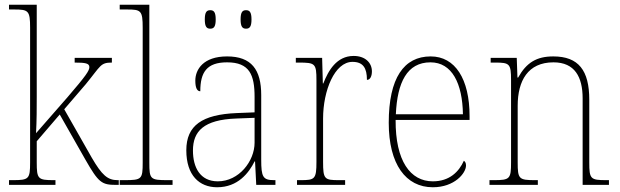

<svg xmlns="http://www.w3.org/2000/svg" viewBox="-20 -780 2615 810"><path d="M18 0H214V-20H207C140 -20 135 -25 135 -95V-184L232 -297L340 -107C396 -9 409 0 470 0H481V-20H476C434 -20 410 -41 367 -115L251 -319L342 -425C406 -503 403 -516 452 -516V-536H295V-516C340 -516 357 -513 357 -497C357 -482 344 -462 264 -369L132 -218C135 -270 135 -327 135 -374V-760H18V-740H40C100 -740 107 -735 107 -663V-95C107 -25 102 -20 34 -20H18Z M485 0H708V-20H687C614 -20 610 -24 610 -94V-760H485V-740H515C575 -740 582 -736 582 -662V-94C582 -24 578 -20 505 -20H485Z M1018 -659C1033 -659 1041 -667 1041 -698C1041 -729 1033 -737 1018 -737C1003 -737 995 -729 995 -698C995 -667 1003 -659 1018 -659ZM867 -659C882 -659 890 -667 890 -698C890 -729 882 -737 867 -737C852 -737 844 -729 844 -698C844 -667 852 -659 867 -659ZM896 10C984 10 1030 -51 1054 -99H1056L1061 0H1142V-20H1137C1089 -20 1082 -33 1082 -107V-379C1082 -486 1041 -542 938 -542C838 -542 804 -487 804 -440C804 -410 811 -395 825 -395C825 -475 852 -517 938 -517C1033 -517 1054 -464 1054 -371V-306L979 -303C833 -297 766 -251 766 -146C766 -40 821 10 896 10ZM899 -15C824 -15 794 -74 794 -145C794 -226 839 -275 977 -280L1054 -283V-178C1054 -100 988 -15 899 -15Z M1233 0H1436V-20H1410C1349 -20 1343 -24 1343 -97V-280C1343 -398 1392 -519 1467 -519C1512 -519 1528 -493 1528 -443C1542 -443 1549 -459 1549 -479C1549 -515 1521 -544 1472 -544C1400 -544 1365 -482 1344 -428H1342L1339 -536H1228V-516H1240C1310 -516 1315 -512 1315 -441V-97C1315 -24 1308 -20 1248 -20H1233Z M1806 10C1897 10 1946 -49 1946 -82C1946 -93 1942 -98 1937 -102C1916 -55 1876 -15 1806 -15C1711 -15 1648 -101 1649 -274H1961V-290C1961 -447 1900 -542 1797 -542C1684 -542 1620 -451 1620 -262C1620 -87 1692 10 1806 10ZM1933 -298H1650C1656 -432 1697 -517 1796 -517C1887 -517 1931 -428 1933 -298Z M2045 0H2249V-20H2237C2169 -20 2164 -25 2164 -95V-334C2164 -439 2207 -517 2315 -517C2405 -517 2438 -455 2438 -365V0H2549V-20H2538C2471 -20 2466 -25 2466 -95V-359C2466 -483 2421 -542 2314 -542C2244 -542 2201 -516 2166 -453H2163L2160 -536H2050V-516H2069C2130 -516 2136 -511 2136 -442V-95C2136 -25 2131 -20 2063 -20H2045Z"/></svg>

Font: Noto Serif Myanmar SemiCondensed Thin
Style: Regular
Weight: 100
Width: 4
Designer: Ben Mitchell and the Monotype Design Team
Foundry: Monotype Imaging Inc.
Version: Version 2.106